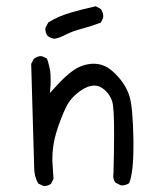

<svg xmlns="http://www.w3.org/2000/svg" viewBox="-20 -623 540 631"><path d="M318.8 -564Q319.3 -565.9 319.3 -570.1Q319.3 -574.2 317.6 -580.6Q315.9 -586.9 311.5 -593.3L294.9 -602.5Q253.4 -593.3 213.9 -582Q174.3 -570.8 139.2 -549.8L129.4 -531.7Q128.9 -529.8 128.9 -527.8Q128.9 -525.9 129.4 -522.9Q129.9 -520 130.4 -516.6Q132.3 -510.3 136.7 -504.9Q146 -497.6 158.2 -495.6Q173.8 -497.6 195.8 -509Q217.8 -520.5 251.5 -529.3Q282.2 -537.6 311.5 -548.8ZM125 -11.7Q138.7 -11.7 147.5 -19L155.8 -35.2L151.9 -96.7Q151.9 -147 166 -190.9Q179.7 -234.4 195.8 -268.1Q212.4 -303.7 247.6 -326.7Q270.5 -341.8 289.6 -341.8Q301.8 -341.8 311.5 -336.2Q321.3 -330.6 328.1 -323.7Q341.8 -310.1 348.6 -290Q355 -271 355 -183.6Q355 -131.8 353 -54.7Q352.1 -49.8 352.1 -45.4Q352.1 -31.7 359.9 -22.5L376.5 -14.2Q378.4 -13.7 379.9 -13.7Q394 -13.7 404.3 -21Q418.5 -54.7 418.5 -142.6Q418.5 -152.8 418.5 -164.1Q416.5 -272.9 405.3 -307.6Q392.6 -347.2 358.9 -380.4Q333.5 -406.2 306.6 -411.6Q297.4 -413.6 287.6 -413.6Q266.6 -413.6 243.7 -404.3Q210 -390.6 160.6 -335.4L144 -317.4L146 -341.3Q146.5 -350.6 146.5 -358.6Q146.5 -366.7 146 -377.7Q145.5 -388.7 142.3 -402.8Q139.2 -417 134.3 -430.7L118.7 -438Q117.2 -438.5 113.3 -438.5Q109.4 -438.5 103 -436.3Q96.7 -434.1 90.8 -429.2L82.5 -413.1L92.3 -73.2Q92.3 -43 105.5 -20L121.6 -12.2Q123.5 -11.7 125 -11.7Z"/></svg>

Font: NaikaiFont
Style: Light
Weight: 300
Version: Version 1.89